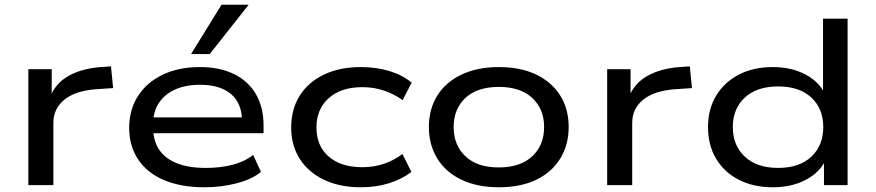

<svg xmlns="http://www.w3.org/2000/svg" viewBox="-20 -784 3709 813"><path d="M100 0V-491H199V-371H191Q215 -432 271 -463Q327 -494 406 -500L450 -503L459 -411L385 -406Q297 -399 251.5 -361Q206 -323 206 -264V0Z M845 9Q747 9 675.5 -21Q604 -51 565.5 -108Q527 -165 527 -243Q527 -319 564 -377Q601 -435 668.5 -467.5Q736 -500 826 -500Q910 -500 970.5 -470.5Q1031 -441 1063.5 -385.5Q1096 -330 1096 -253V-220H606V-287H1028L1005 -269Q1005 -346 958.5 -385.5Q912 -425 827 -425Q766 -425 721.5 -405Q677 -385 652.5 -347.5Q628 -310 628 -257V-248Q628 -191 652.5 -152.5Q677 -114 727 -93.5Q777 -73 852 -73Q913 -73 964 -86Q1015 -99 1052 -128L1085 -56Q1047 -25 982.5 -8Q918 9 845 9ZM789 -555 918 -764H1033L868 -555Z M1508 9Q1419 9 1352.5 -22.5Q1286 -54 1249.5 -111Q1213 -168 1213 -244Q1213 -322 1249.5 -379.5Q1286 -437 1352.5 -468.5Q1419 -500 1508 -500Q1574 -500 1629.5 -483Q1685 -466 1723 -434L1685 -360Q1649 -386 1605.5 -400.5Q1562 -415 1515 -415Q1424 -415 1372 -368.5Q1320 -322 1320 -244Q1320 -166 1372 -121Q1424 -76 1514 -76Q1563 -76 1606 -90.5Q1649 -105 1684 -132L1722 -56Q1683 -26 1628.5 -8.5Q1574 9 1508 9Z M2092 9Q2001 9 1934 -23Q1867 -55 1831.5 -113Q1796 -171 1796 -246Q1796 -322 1831.5 -379Q1867 -436 1934 -468Q2001 -500 2092 -500Q2185 -500 2251 -468Q2317 -436 2352.5 -379Q2388 -322 2388 -246Q2388 -171 2352.5 -113Q2317 -55 2251 -23Q2185 9 2092 9ZM2092 -75Q2183 -75 2233.5 -122Q2284 -169 2284 -246Q2284 -323 2233.5 -369.5Q2183 -416 2092 -416Q2001 -416 1951 -369.5Q1901 -323 1901 -246Q1901 -169 1951 -122Q2001 -75 2092 -75Z M2551 0V-491H2650V-371H2642Q2666 -432 2722 -463Q2778 -494 2857 -500L2901 -503L2910 -411L2836 -406Q2748 -399 2702.5 -361Q2657 -323 2657 -264V0Z M3253 9Q3170 9 3108 -23Q3046 -55 3012 -112.5Q2978 -170 2978 -246Q2978 -322 3012.5 -379Q3047 -436 3108.5 -468Q3170 -500 3252 -500Q3330 -500 3389 -469.5Q3448 -439 3473 -386H3465V-705H3569V0H3469V-108H3477Q3451 -53 3391 -22Q3331 9 3253 9ZM3275 -73Q3365 -73 3415.5 -120.5Q3466 -168 3466 -246Q3466 -324 3415.5 -371Q3365 -418 3275 -418Q3185 -418 3134 -371Q3083 -324 3083 -246Q3083 -168 3134 -120.5Q3185 -73 3275 -73Z"/></svg>

Font: Nunito Sans 10pt Expanded Medium
Style: Regular
Weight: 500
Width: 7
Designer: Vernon Adams
Foundry: Vernon Adams
Version: Version 3.101;gftools[0.9.27]